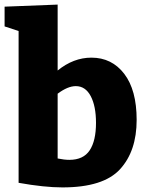

<svg xmlns="http://www.w3.org/2000/svg" viewBox="-23 -802 638 836"><path d="M572 -280Q572 -144 499.5 -65Q427 14 249 14Q170 14 58 -6V-667L-3 -687V-773L228 -782V-495Q297 -551 375 -551Q464 -551 518 -480.5Q572 -410 572 -280ZM395 -267Q395 -340 372 -383.5Q349 -427 307 -427Q272 -427 228 -394V-112Q257 -106 279 -106Q340 -106 367.5 -147.5Q395 -189 395 -267Z"/></svg>

Font: Bitter Pro ExtraBold
Style: Regular
Weight: 800
Designer: Sol Matas, and Bitter project Authors
Foundry: Sol Matas
Version: Version 1.010